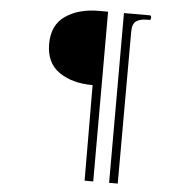

<svg xmlns="http://www.w3.org/2000/svg" viewBox="-62 -904 1066 1085"><g transform="rotate(5 471.0 -361.5)"><path d="M456 -422Q340 -422 265.5 -473.5Q191 -525 191 -633Q191 -740 265.5 -791.5Q340 -843 456 -843H507V120H458ZM597 120V-843H744Q752 -843 752 -830Q752 -817 744 -817H731Q690 -817 668.5 -801.5Q647 -786 647 -743L646 120Z"/></g></svg>

Font: Shippori Mincho SemiBold
Style: Regular
Weight: 600
Designer: FONTDASU
Foundry: FONTDASU / Google Inc. / but / Adobe
Version: Version 3.110; ttfautohint (v1.8.3)